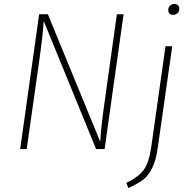

<svg xmlns="http://www.w3.org/2000/svg" viewBox="-20 -754 967 971"><path d="M856 -679Q831 -679 831 -704Q831 -716 839.5 -725Q848 -734 862 -734Q873 -734 880 -727.5Q887 -721 887 -710Q887 -697 878.5 -688Q870 -679 856 -679ZM605 -682 509 0H466L201 -648Q198 -585 176 -429L115 0H82L178 -682H222L487 -37Q490 -105 509 -238L571 -682ZM629 197 619 171Q679 142 706 106.5Q733 71 745 -11L817 -520H851L778 -8Q769 57 749.5 96Q730 135 704.5 154.5Q679 174 629 197Z"/></svg>

Font: Fira Sans UltraLight
Style: Italic
Weight: 200
Italic angle: -8°
Designer: Carrois Corporate & Edenspiekermann AG
Foundry: Carrois Corporate GbR & Edenspiekermann AG
Version: Version 4.203;PS 004.203;hotconv 1.0.88;makeotf.lib2.5.64775